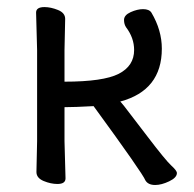

<svg xmlns="http://www.w3.org/2000/svg" viewBox="-20 -509 554 548"><path d="M422.9 19Q402.8 19 395 5.9Q387.2 -14.2 247.1 -206.1Q192.9 -203.1 164.1 -203.1V-106L167 0Q167 16.1 144 16.1Q125 16.1 104.5 7.6Q84 -1 84 -18.1L85.9 -106V-366.2L83 -473.1Q83 -488.8 106.9 -488.8Q125 -488.8 145.5 -480.5Q166 -472.2 166 -455.1L164.1 -366.2V-275.9Q274.9 -275.9 318.8 -298.3Q362.8 -320.8 362.8 -366.2Q362.8 -400.9 339.8 -431.2Q334 -439.9 334 -452.1Q334 -465.8 353 -474.4Q372.1 -482.9 388.2 -482.9Q405.8 -482.9 412.1 -473.1Q441.9 -422.9 441.9 -370.1Q441.9 -251 323.2 -219.2L321.8 -220.2Q323.2 -220.2 335.2 -205.1Q347.2 -189.9 400.1 -120.4Q453.1 -50.8 469 -36.4Q484.9 -22 484.9 -15.1Q484.9 -2 462.9 8.5Q440.9 19 422.9 19Z"/></svg>

Font: LXGW WenKai Screen
Style: Regular
Weight: 400
Designer: LXGW / Fontworks Inc.
Foundry: LXGW / Fontworks Inc.
Version: Version 1.510;January 18,2025